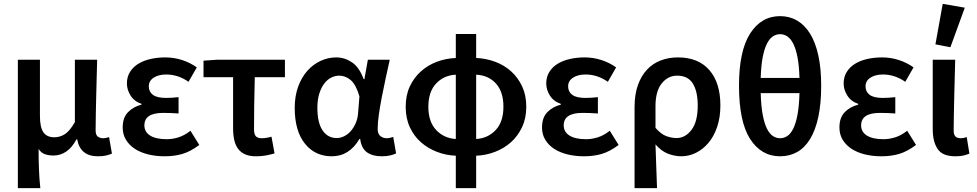

<svg xmlns="http://www.w3.org/2000/svg" viewBox="-20 -802 5087 1000"><path d="M73 178V-491H188V-198Q188 -139 206 -113Q224 -87 263 -87Q292 -87 317.5 -103Q343 -119 370 -166V-491H486Q485 -445 483.5 -395.5Q482 -346 481 -298Q480 -250 479 -205Q478 -160 478 -123Q478 -100 489 -91Q500 -82 518 -82Q524 -82 532 -83.5Q540 -85 548 -88L563 -2Q549 4 532.5 8Q516 12 490 12Q398 12 382 -76H378Q356 -34 325.5 -13Q295 8 259 8Q235 8 215 1.5Q195 -5 181 -26Q181 6 181.5 31.5Q182 57 183 80.5Q184 104 185.5 127.5Q187 151 190 178Z M838 12Q791 12 751 2Q711 -8 682 -27Q653 -46 636 -74Q619 -102 619 -138Q619 -189 646.5 -217.5Q674 -246 717 -257V-261Q679 -274 660 -304.5Q641 -335 641 -367Q641 -402 657.5 -428Q674 -454 701.5 -470.5Q729 -487 765 -495Q801 -503 841 -503Q886 -503 928 -489.5Q970 -476 1005 -451L962 -376Q907 -414 846 -414Q806 -414 780.5 -397.5Q755 -381 755 -352Q755 -324 776.5 -308Q798 -292 845 -292Q860 -292 876 -293Q892 -294 910 -296V-211Q868 -214 830 -214Q732 -214 732 -149Q732 -115 762 -96Q792 -77 849 -77Q878 -77 909 -86.5Q940 -96 972 -121L1018 -47Q971 -12 929 0Q887 12 838 12Z M1314 12Q1280 12 1257 2Q1234 -8 1220 -27Q1206 -46 1200 -73Q1194 -100 1194 -134V-400H1040V-486L1112 -491H1464V-400H1307Q1305 -326 1304 -256.5Q1303 -187 1303 -128Q1303 -102 1313 -92Q1323 -82 1342 -82Q1355 -82 1367.5 -84Q1380 -86 1394 -90L1410 -3Q1390 3 1366 7.5Q1342 12 1314 12Z M1708 12Q1621 12 1568 -54Q1515 -120 1515 -240Q1515 -302 1533 -351Q1551 -400 1581 -433.5Q1611 -467 1650 -485Q1689 -503 1731 -503Q1775 -503 1813 -477.5Q1851 -452 1874 -390H1878L1896 -491H2010Q2000 -446 1989 -395.5Q1978 -345 1968.5 -296Q1959 -247 1953 -204Q1947 -161 1947 -130Q1947 -105 1961 -93.5Q1975 -82 1995 -82Q2009 -82 2028 -89L2043 -3Q2031 3 2012.5 7.5Q1994 12 1968 12Q1920 12 1891 -9Q1862 -30 1856 -78H1852Q1799 12 1708 12ZM1734 -83Q1754 -83 1773.5 -93Q1793 -103 1808 -120.5Q1823 -138 1833 -161.5Q1843 -185 1845 -212L1852 -300Q1834 -362 1806.5 -385Q1779 -408 1747 -408Q1726 -408 1705.5 -398Q1685 -388 1669 -367Q1653 -346 1643 -314.5Q1633 -283 1633 -241Q1633 -163 1660 -123Q1687 -83 1734 -83Z M2211 -246Q2211 -168 2251.5 -125Q2292 -82 2354 -78V-413Q2292 -410 2251.5 -367Q2211 -324 2211 -246ZM2602 -246Q2602 -324 2563 -367Q2524 -410 2460 -413V-78Q2522 -82 2562 -125Q2602 -168 2602 -246ZM2354 178V9Q2303 7 2256 -11Q2209 -29 2172.5 -61Q2136 -93 2114.5 -139.5Q2093 -186 2093 -246Q2093 -306 2114.5 -352Q2136 -398 2172.5 -430.5Q2209 -463 2256 -480.5Q2303 -498 2354 -500V-625H2460V-500Q2511 -498 2558.5 -480.5Q2606 -463 2642 -430.5Q2678 -398 2699.5 -352Q2721 -306 2721 -246Q2721 -186 2699 -139.5Q2677 -93 2641 -61Q2605 -29 2558 -11Q2511 7 2460 9V178Z M3022 12Q2975 12 2935 2Q2895 -8 2866 -27Q2837 -46 2820 -74Q2803 -102 2803 -138Q2803 -189 2830.5 -217.5Q2858 -246 2901 -257V-261Q2863 -274 2844 -304.5Q2825 -335 2825 -367Q2825 -402 2841.5 -428Q2858 -454 2885.5 -470.5Q2913 -487 2949 -495Q2985 -503 3025 -503Q3070 -503 3112 -489.5Q3154 -476 3189 -451L3146 -376Q3091 -414 3030 -414Q2990 -414 2964.5 -397.5Q2939 -381 2939 -352Q2939 -324 2960.5 -308Q2982 -292 3029 -292Q3044 -292 3060 -293Q3076 -294 3094 -296V-211Q3052 -214 3014 -214Q2916 -214 2916 -149Q2916 -115 2946 -96Q2976 -77 3033 -77Q3062 -77 3093 -86.5Q3124 -96 3156 -121L3202 -47Q3155 -12 3113 0Q3071 12 3022 12Z M3285 178V-243Q3285 -310 3302.5 -359Q3320 -408 3350.5 -440Q3381 -472 3422 -487.5Q3463 -503 3511 -503Q3617 -503 3674.5 -437Q3732 -371 3732 -253Q3732 -190 3715 -140.5Q3698 -91 3669.5 -57.5Q3641 -24 3604.5 -6Q3568 12 3529 12Q3494 12 3459 -1.5Q3424 -15 3394 -50Q3396 12 3398 65Q3400 118 3402 178ZM3504 -83Q3549 -83 3581.5 -125.5Q3614 -168 3614 -252Q3614 -326 3588.5 -367Q3563 -408 3507 -408Q3459 -408 3426.5 -367.5Q3394 -327 3394 -249V-136Q3423 -103 3450.5 -93Q3478 -83 3504 -83Z M4043 12Q3945 12 3887 -78Q3829 -168 3829 -356Q3829 -537 3887 -627.5Q3945 -718 4043 -718Q4092 -718 4131.5 -695Q4171 -672 4199 -627Q4227 -582 4242 -514Q4257 -446 4257 -356Q4257 -262 4242 -192.5Q4227 -123 4199 -77.5Q4171 -32 4131.5 -10Q4092 12 4043 12ZM4043 -624Q4023 -624 4005.5 -612.5Q3988 -601 3974.5 -574.5Q3961 -548 3952.5 -504.5Q3944 -461 3942 -396H4144Q4142 -461 4133.5 -504.5Q4125 -548 4111.5 -574.5Q4098 -601 4080.5 -612.5Q4063 -624 4043 -624ZM4043 -82Q4063 -82 4080.5 -93.5Q4098 -105 4111.5 -132Q4125 -159 4133.5 -204Q4142 -249 4144 -317H3942Q3944 -249 3952.5 -204Q3961 -159 3974.5 -132Q3988 -105 4005.5 -93.5Q4023 -82 4043 -82Z M4571 12Q4524 12 4484 2Q4444 -8 4415 -27Q4386 -46 4369 -74Q4352 -102 4352 -138Q4352 -189 4379.5 -217.5Q4407 -246 4450 -257V-261Q4412 -274 4393 -304.5Q4374 -335 4374 -367Q4374 -402 4390.5 -428Q4407 -454 4434.5 -470.5Q4462 -487 4498 -495Q4534 -503 4574 -503Q4619 -503 4661 -489.5Q4703 -476 4738 -451L4695 -376Q4640 -414 4579 -414Q4539 -414 4513.5 -397.5Q4488 -381 4488 -352Q4488 -324 4509.5 -308Q4531 -292 4578 -292Q4593 -292 4609 -293Q4625 -294 4643 -296V-211Q4601 -214 4563 -214Q4465 -214 4465 -149Q4465 -115 4495 -96Q4525 -77 4582 -77Q4611 -77 4642 -86.5Q4673 -96 4705 -121L4751 -47Q4704 -12 4662 0Q4620 12 4571 12Z M4956 12Q4889 12 4863.5 -26Q4838 -64 4838 -129V-491H4955Q4954 -445 4952.5 -395.5Q4951 -346 4950 -298Q4949 -250 4948 -205Q4947 -160 4947 -123Q4947 -100 4956.5 -91Q4966 -82 4984 -82Q4998 -82 5015 -88L5029 -2Q5015 4 4998.5 8Q4982 12 4956 12ZM4852 -571 4890 -782 5005 -762 4930 -556Z"/></svg>

Font: TT Toshiba Sans Medium
Style: Regular
Weight: 500
Designer: Paul D. Hunt
Foundry: Toshiba Corporation
Version: Version 2.020;PS 2.000;hotconv 1.0.86;makeotf.lib2.5.63406